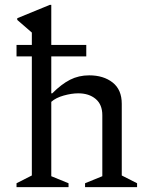

<svg xmlns="http://www.w3.org/2000/svg" viewBox="-20 -770 622 790"><path d="M191 -45 262 -16V0H48V-16L111 -48V-538H48V-585H111V-636L51 -688V-695L185 -750H191V-585H335V-538H191V-386H195Q233 -424 268.5 -442Q304 -460 347 -460Q406 -460 443.5 -430.5Q481 -401 481 -343V-48L544 -16V0H330V-16L401 -45V-296Q401 -340 373.5 -363Q346 -386 302 -386Q275 -386 242.5 -377Q210 -368 191 -351Z"/></svg>

Font: Spectral
Style: Regular
Weight: 400
Designer: Jean-Baptiste Levee
Foundry: Production Type
Version: Version 2.001